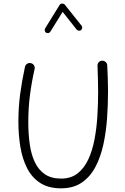

<svg xmlns="http://www.w3.org/2000/svg" viewBox="-20 -1030 699 1070"><path d="M151.9 -678.2Q163.1 -675.8 169.2 -666.3Q175.3 -656.7 172.9 -645.5Q156.2 -571.8 147 -500.2Q137.7 -428.7 137.7 -347.2Q137.7 -282.7 145.8 -226.1Q153.8 -169.4 174.1 -126.5Q194.3 -83.5 230 -59.1Q265.6 -34.7 320.3 -34.7Q375 -34.7 411.9 -63.2Q448.7 -91.8 471.7 -140.9Q494.6 -189.9 506.6 -252.7Q518.6 -315.4 522.7 -384.5Q526.9 -453.6 526.9 -521.5Q526.9 -554.7 525.6 -593.8Q524.4 -632.8 523.4 -663.1Q522.9 -674.3 530.3 -682.9Q537.6 -691.4 548.8 -691.9Q560.1 -691.9 568.6 -684.6Q577.1 -677.2 577.6 -666Q579.1 -635.3 580.6 -595.7Q582 -556.2 582 -521.5Q582 -447.8 576.7 -371.6Q571.3 -295.4 556.2 -225.3Q541 -155.3 512 -100.1Q482.9 -44.9 436 -12.7Q389.2 19.5 320.3 19.5Q250 19.5 203.9 -10.5Q157.7 -40.5 131.1 -92.8Q104.5 -145 93.5 -211.7Q82.5 -278.3 82.5 -351.6Q82.5 -433.1 92.5 -506.8Q102.5 -580.6 119.1 -657.2Q121.6 -668.5 131.3 -674.6Q141.1 -680.7 151.9 -678.2ZM236.8 -847.7Q231 -851.6 229.5 -858.4Q228 -865.2 231.4 -871.6L312.5 -1002.9Q316.9 -1010.3 326.7 -1010Q336.4 -1009.8 340.8 -1004.4L434.6 -886.7Q439 -881.8 438 -874.3Q437 -866.7 431.6 -862.3Q426.8 -857.9 419.2 -858.9Q411.6 -859.9 407.2 -865.2L329.1 -963.9L260.7 -853.5Q257.3 -847.7 250.2 -845.9Q243.2 -844.2 236.8 -847.7Z"/></svg>

Font: Mikhak-FD Light
Style: Regular
Weight: 300
Designer: Amin Abedi
Version: Version 3.2